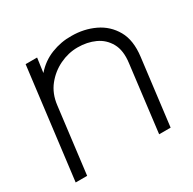

<svg xmlns="http://www.w3.org/2000/svg" viewBox="-119 -629 758 753"><g transform="rotate(-30 260.0 -253.0)"><path d="M449 0H397L434 -301Q441 -355 422 -389Q403 -423 368 -439Q333 -455 290 -455Q248 -455 208.5 -436Q169 -417 141.5 -382.5Q114 -348 108 -299L71 0H19L81 -500H133L124 -435Q156 -472 200.5 -489.5Q245 -507 292 -506Q348 -506 395.5 -483.5Q443 -461 469 -415.5Q495 -370 486 -299Z"/></g></svg>

Font: Kulim Park ExtraLight
Style: Italic
Weight: 275
Italic angle: -8°
Designer: Noponies / Dale Sattler
Foundry: Noponies
Version: Version 1.000; ttfautohint (v1.8.3)